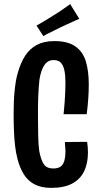

<svg xmlns="http://www.w3.org/2000/svg" viewBox="-20 -904 489 930"><path d="M228 6Q180 6 147.5 -11Q115 -28 95.5 -59.5Q76 -91 65 -133Q57 -163 53 -198Q49 -233 47.5 -272Q46 -311 46 -353Q46 -381 47 -408.5Q48 -436 50.5 -461.5Q53 -487 57 -511.5Q61 -536 68 -557Q81 -602 102.5 -635Q124 -668 158.5 -686.5Q193 -705 243 -705Q309 -705 345.5 -679Q382 -653 396 -606Q410 -559 410 -495Q410 -462 407.5 -426Q405 -390 400 -351H288Q291 -380 293 -406.5Q295 -433 296 -457.5Q297 -482 297 -503Q297 -538 292 -562.5Q287 -587 275 -600Q263 -613 240 -613Q211 -613 194.5 -588Q178 -563 171 -518Q169 -500 167.5 -478.5Q166 -457 165 -433Q164 -409 164 -383.5Q164 -358 164 -332Q164 -284 165 -243.5Q166 -203 170 -173Q178 -130 192 -109Q206 -88 237 -88Q261 -88 273.5 -97Q286 -106 291.5 -125Q297 -144 297 -172Q297 -181 296 -192.5Q295 -204 294 -216L402 -217Q404 -204 405 -191Q406 -178 406 -166Q406 -112 387 -73.5Q368 -35 329 -14.5Q290 6 228 6ZM190 -729 157 -780Q176 -791 196.5 -803Q217 -815 237 -828Q252 -837 265.5 -846Q279 -855 293 -865Q307 -875 320 -884L364 -813Q349 -806 333 -799Q317 -792 302 -785Q287 -778 272 -771Q258 -764 244 -757Q230 -750 216.5 -743.5Q203 -737 190 -729Z"/></svg>

Font: Truculenta
Style: Bold
Weight: 700
Designer: Ivan Castro, Eva Sanz & Omnibus-Type Team
Foundry: Omnibus-Type
Version: Version 1.002